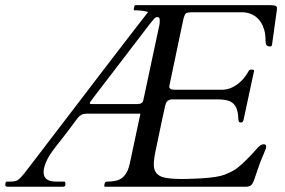

<svg xmlns="http://www.w3.org/2000/svg" viewBox="-30 -708 1080 728"><path d="M979.5 -151.9Q979.5 -146 967.3 -118.2Q955.1 -90.3 946.8 -64.5Q938.5 -38.6 933.1 -24.4Q927.7 -10.3 921.4 -5.1Q915 0 901.4 0H368.7Q365.2 0 365.2 -3.9L367.7 -15.6Q369.6 -19.5 379.6 -19.5Q389.6 -19.5 404.1 -21.7Q418.5 -23.9 429.7 -31.2Q453.6 -46.9 462.4 -89.4L502.4 -276.9H296.9Q276.9 -276.9 264.4 -260.3Q252 -243.7 241.5 -229.7Q231 -215.8 220.7 -202.1Q196.3 -170.9 182.6 -153.3Q168.9 -135.7 161.6 -124.5Q154.3 -113.3 148.4 -101.6Q135.3 -74.2 135.3 -55.7Q135.3 -19.5 182.1 -19.5H211.9Q217.8 -19.5 217.8 -14.2V-6.8Q217.8 0 208 0H-0.5Q-9.8 0 -9.8 -5.9V-10.7Q-9.8 -19.5 -2.4 -19.5H11.2Q31.2 -19.5 41 -27.8Q50.8 -36.1 63.2 -52Q75.7 -67.9 100.8 -100.8Q126 -133.8 156.5 -173.8Q187 -213.9 221.7 -259Q256.3 -304.2 291.7 -350.6Q327.1 -397 362.1 -442.6Q397 -488.3 428.5 -529.3Q460 -570.3 486.6 -604.5Q513.2 -638.7 531.7 -662.6Q510.3 -668.9 480 -668.9Q477.1 -668.9 477.1 -672.9L479.5 -684.6Q480.5 -688.5 484.4 -688.5H995.6Q1006.8 -688.5 1013.4 -686.3Q1020 -684.1 1020 -678.5Q1020 -672.9 1019.8 -669.9Q1019.5 -667 1017.6 -654.8Q1015.6 -641.6 1001.5 -538.6Q1000.5 -531.7 994.1 -531.7Q980 -531.7 978 -543Q976.6 -550.3 976.6 -559.8Q976.6 -569.3 974.9 -581.8Q973.1 -594.2 966.3 -610.1Q959.5 -626 948.2 -637.2Q923.8 -661.6 886.2 -661.6H707Q680.2 -661.6 675.3 -657.7Q668.9 -652.8 664.1 -629.9L612.8 -385.7Q611.8 -381.8 611.8 -379.9Q611.8 -367.7 632.3 -367.7H811.5Q843.3 -367.7 873 -390.6Q896.5 -408.7 912.1 -437.5Q915 -443.8 920.4 -443.8H928.7Q933.1 -443.8 933.1 -440.4Q933.1 -437 932.9 -437Q932.6 -437 932.6 -436L893.6 -253.9Q891.6 -243.7 883.8 -243.7Q878.4 -243.7 876.7 -245.4Q875 -247.1 874 -253.4Q873 -259.8 872.8 -268.1Q872.6 -276.4 869.6 -288.3Q866.7 -300.3 860.1 -309.1Q853.5 -317.9 843.8 -322.8Q827.6 -331.1 796.4 -331.1H620.1Q616.2 -331.1 608.9 -327.6Q601.6 -324.2 598.6 -314.9Q595.7 -305.7 594 -296.6Q592.3 -287.6 586.4 -262.2Q580.6 -236.8 573.2 -199.7Q565.9 -162.6 560.5 -138.7Q553.2 -105.5 553.2 -85.2Q553.2 -64.9 561.3 -54Q569.3 -43 583.5 -37.6Q617.7 -24.9 732.4 -31.7Q796.4 -35.6 822.3 -45.9Q848.1 -56.2 863.3 -66.4Q883.8 -81.1 907.2 -105Q930.7 -128.9 936 -135.5Q941.4 -142.1 946.8 -147.5Q959.5 -161.1 969.5 -161.1Q979.5 -161.1 979.5 -151.9ZM315.4 -325.7Q310.5 -320.8 310.5 -315.4Q310.5 -313.5 320.3 -313.5H492.2Q509.8 -313.5 513.2 -327.1L573.7 -610.4Q575.7 -617.2 575.7 -626Q575.7 -634.8 574.5 -638.9Q573.2 -643.1 566.7 -643.1Q560.1 -643.1 555.2 -637.9Q550.3 -632.8 539.6 -619.1L325.7 -339.8Z"/></svg>

Font: Cardo-Italic
Style: Italic
Weight: 400
Italic angle: -12°
Designer: David J. Perry
Foundry: David J. Perry
Version: Version 0.991